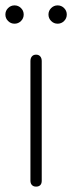

<svg xmlns="http://www.w3.org/2000/svg" viewBox="-28 -690 268 713"><path d="M85 -19V-463Q85 -474 90.5 -480.5Q96 -487 106 -487Q116 -487 121.5 -480.5Q127 -474 127 -463V-19Q127 -8 121.5 -2.5Q116 3 106 3Q96 3 90.5 -3Q85 -9 85 -19ZM-8 -636Q-8 -650 2 -660Q12 -670 26 -670Q40 -670 50 -660Q60 -650 60 -636Q60 -622 50 -612Q40 -602 26 -602Q12 -602 2 -612Q-8 -622 -8 -636ZM152 -636Q152 -650 162 -660Q172 -670 186 -670Q200 -670 210 -660Q220 -650 220 -636Q220 -622 210 -612Q200 -602 186 -602Q172 -602 162 -612Q152 -622 152 -636Z"/></svg>

Font: SN Pro Thin
Style: Regular
Weight: 200
Designer: Tobias Whetton
Foundry: Supernotes
Version: Version 1.003;Glyphs 3.3 (3324)